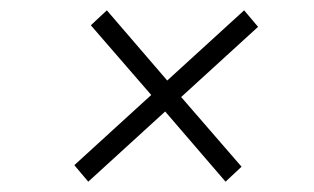

<svg xmlns="http://www.w3.org/2000/svg" viewBox="-20 -536 609 372"><path d="M331 -348 448 -213 417 -184 300 -320 151 -184 124 -216 273 -352 156 -487 187 -516 304 -380 453 -516 480 -484Z"/></svg>

Font: Montserrat Alternates Light
Style: Italic
Weight: 300
Italic angle: -11.3°
Designer: Julieta Ulanovsky
Foundry: Julieta Ulanovsky
Version: Version 7.200